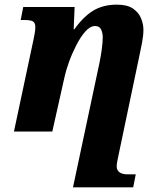

<svg xmlns="http://www.w3.org/2000/svg" viewBox="-20 -566 686 826"><path d="M40 0 124 -395Q127 -408 129.5 -423.5Q132 -439 132 -449Q132 -467 122.5 -473.5Q113 -480 83 -480H69L80 -536H301L297 -440H300Q339 -495 381.5 -520.5Q424 -546 483 -546Q527 -546 551.5 -529.5Q576 -513 586.5 -488Q597 -463 597 -438Q597 -413 591 -382Q585 -351 579 -323L490 101Q487 115 484.5 128Q482 141 482 149Q482 167 494.5 175.5Q507 184 528 184H564L553 240H294L408 -296Q413 -320 417.5 -351.5Q422 -383 422 -406Q422 -424 415 -439Q408 -454 389 -454Q368 -454 347.5 -431Q327 -408 308.5 -372Q290 -336 276.5 -298.5Q263 -261 257 -232L205 0Z"/></svg>

Font: Noto Serif SemiCondensed ExtraBold
Style: Italic
Weight: 800
Width: 4
Italic angle: -12°
Designer: Monotype Design Team
Foundry: Monotype Imaging Inc.
Version: Version 2.014; ttfautohint (v1.8.4.7-5d5b)